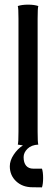

<svg xmlns="http://www.w3.org/2000/svg" viewBox="-20 -622 240 822"><path d="M159.7 180.2 119.1 179.7Q76.7 179.7 49.3 154.3Q22 128.9 22 89.8Q22 65.4 38.6 40.3Q55.2 15.1 78.1 0.5Q60.5 -2 56.2 -2.9Q59.1 -11.7 59.1 -58.1V-542Q59.1 -587.4 56.2 -596.2Q73.7 -602.1 100.1 -602.1Q126.5 -602.1 144 -596.2Q141.1 -587.4 141.1 -542V-58.1Q141.1 -11.7 144 -2.9Q114.3 -1.5 97.7 14.9Q81.1 31.2 81.1 50.8Q81.1 74.7 91.8 87.4Q102.5 100.1 122.6 100.1H159.7Q164.6 114.7 164.6 140.1Q164.6 165.5 159.7 180.2Z"/></svg>

Font: Nikodecs
Style: Medium
Weight: 500
Version: Version 0.29